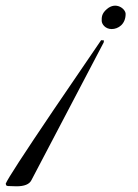

<svg xmlns="http://www.w3.org/2000/svg" viewBox="-64 -356 485 674"><path d="M-6 298C21 298 39 291 46 277L300 -207L301 -214L291 -215L124 30C18 187 -38 273 -44 289L-42 295L-37 297ZM377 -307C377 -325 343 -352 311 -324C292 -308 293 -294 293 -283C293 -272 305 -254 328 -254C351 -254 377 -271 377 -307Z"/></svg>

Font: VL Great Vibes
Style: Regular
Weight: 400
Designer: Robert E. Leuschke
Foundry: Robert E. Leuschke
Version: Version 1.001